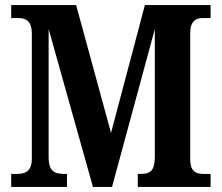

<svg xmlns="http://www.w3.org/2000/svg" viewBox="-20 -734 870 754"><path d="M24 0H243V-51H236C195 -51 171 -59 171 -117V-620L345 0H420L588 -620V-116C587 -64 571 -51 532 -51H521V0H807V-51H779C745 -51 727 -64 727 -110V-604C727 -650 749 -663 773 -663H807V-714H549L416 -212L279 -714H24V-663H55C82 -663 105 -650 105 -602V-112C105 -63 82 -51 46 -51H24Z"/></svg>

Font: Noto Serif Georgian Condensed Bold
Style: Regular
Weight: 700
Width: 3
Designer: Monotype Design Team, Akaki Razmadze
Foundry: Google LLC
Version: Version 2.003